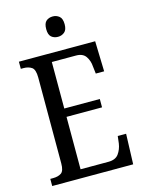

<svg xmlns="http://www.w3.org/2000/svg" viewBox="-133 -986 802 1065"><g transform="rotate(-15 268.0 -454.0)"><path d="M31 0V-41H47Q76 -41 94 -53Q112 -65 112 -108V-601Q112 -648 93 -660.5Q74 -673 47 -673H31V-714H469L474 -540H426L421 -582Q419 -615 402 -640Q385 -665 346 -665H207V-398H411V-350H207V-49H367Q408 -49 426 -74Q444 -99 449 -132L454 -174H502L496 0ZM277 -791Q254 -791 239 -804Q224 -817 224 -849Q224 -882 239 -895Q254 -908 277 -908Q298 -908 314 -895Q330 -882 330 -849Q330 -817 314 -804Q298 -791 277 -791Z"/></g></svg>

Font: Noto Serif Tamil Condensed
Style: Regular
Weight: 400
Width: 3
Designer: Indian Type Foundry, Tom Grace, and the Monotype Design Team
Foundry: Monotype Imaging Inc.
Version: Version 2.004; ttfautohint (v1.8.4.7-5d5b)